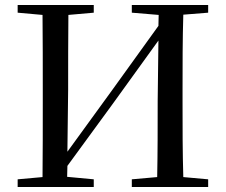

<svg xmlns="http://www.w3.org/2000/svg" viewBox="-20 -752 907 772"><path d="M510 -701 618 -692 617 -648 429 -387 251 -142 254 -392C254 -493 254 -593 255 -692L357 -701V-732H51V-701L151 -692C152 -593 152 -493 152 -392V-339C152 -239 152 -138 151 -40L51 -31V0H357V-31L250 -41L251 -85L433 -334L617 -589L614 -345C614 -239 614 -139 612 -40L510 -31V0H817V-31L717 -40C714 -140 714 -239 714 -339V-392C714 -493 714 -593 717 -693L817 -701V-732H510Z"/></svg>

Font: Source Han Serif CN Medium
Style: Regular
Weight: 500
Designer: Ryoko NISHIZUKA 西塚涼子 (kana & ideographs); Frank Grießhammer (Latin, Greek & Cyrillic); Wenlong ZHANG 张文龙 (bopomofo); San
Foundry: Adobe
Version: Version 2.002;hotconv 1.1.0;makeotfexe 2.6.0